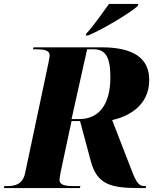

<svg xmlns="http://www.w3.org/2000/svg" viewBox="-51 -954 819 974"><path d="M386 -783 384 -774H396C477 -808 616 -893 648 -924L651 -934H502C471 -892 423 -821 386 -783ZM-31 0H354L357 -10H324C282 -10 251 -14 251 -42C251 -49 253 -61 258 -87L312 -340H355L410 -135C442 -17 513 0 656 0H688L690 -10H684C646 -10 637 -37 602 -128L518 -345C597 -362 706 -416 706 -548C706 -660 625 -714 463 -714H119L116 -704H129C171 -704 201 -700 201 -672C201 -668 199 -658 195 -636L76 -74C63 -18 25 -10 -16 -10H-29ZM351 -350H312L391 -704H424C481 -704 509 -669 509 -563C509 -422 450 -350 351 -350Z"/></svg>

Font: Noto Serif Display ExtraBold
Style: Italic
Weight: 800
Italic angle: -12°
Designer: Monotype Design Team
Foundry: Monotype Imaging Inc.
Version: Version 2.009